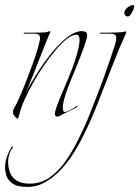

<svg xmlns="http://www.w3.org/2000/svg" viewBox="-41 -454 550 758"><path d="M28 14Q24 14 19 7Q14 0 12 -2Q11 -4 10.5 -7Q10 -10 10 -12Q10 -17 12.5 -22Q15 -27 17 -31Q28 -50 42.5 -84.5Q57 -119 72 -158.5Q87 -198 99 -233.5Q111 -269 115 -290Q116 -294 116.5 -297.5Q117 -301 117 -304Q117 -312 112.5 -316.5Q108 -321 95 -321H54Q51 -321 52 -323Q53 -325 55 -325H86Q104 -325 123.5 -325.5Q143 -326 149 -329Q153 -331 156 -330Q159 -329 157 -325Q153 -318 142.5 -291.5Q132 -265 118 -230Q104 -195 90 -159Q76 -123 64 -95Q63 -94 63 -92Q70 -107 78 -120Q91 -142 112 -175Q133 -208 159.5 -241Q186 -274 214.5 -299Q243 -324 271 -330Q274 -331 277 -331Q280 -331 283 -331Q291 -331 297 -328Q303 -325 303 -314Q302 -300 291 -269.5Q280 -239 262 -194Q239 -139 227 -107.5Q215 -76 210 -53Q207 -41 207 -28Q207 -11 216 -12Q227 -14 240.5 -22Q254 -30 263 -36H264Q264 -36 264.5 -36Q265 -36 265 -35Q265 -31 259 -29Q255 -27 237.5 -18Q220 -9 208 -4L192 5Q189 6 186 6Q182 6 180.5 5Q179 4 178 3Q172 -2 181.5 -29.5Q191 -57 209 -98.5Q227 -140 245 -186Q247 -192 254 -212Q261 -232 267 -256Q273 -280 273 -297Q273 -317 262 -317Q244 -317 222.5 -300Q201 -283 177.5 -255Q154 -227 131.5 -194Q109 -161 91 -129Q73 -98 57 -63Q41 -28 33 7L30 13Q29 14 28 14ZM463 -389Q457 -389 453 -394Q449 -399 450 -406Q453 -418 464.5 -426Q476 -434 483 -434Q489 -434 489 -429Q489 -423 483.5 -411.5Q478 -400 473 -394Q469 -389 463 -389ZM67 284Q27 284 8 270Q-11 256 -16 238.5Q-21 221 -21 210Q-21 185 -14 165.5Q-7 146 3 129Q6 122 8.5 124.5Q11 127 9 130Q1 138 -4 154.5Q-9 171 -9 182Q-9 271 76 271Q119 271 153.5 247.5Q188 224 214.5 187Q241 150 261 110.5Q281 71 295 40Q303 23 315 -8Q327 -39 342 -77Q357 -115 371 -154Q385 -193 396 -226Q405 -252 411.5 -272.5Q418 -293 418 -303V-305Q418 -314 411.5 -317.5Q405 -321 396 -321H355Q352 -321 353 -323Q354 -325 356 -325Q364 -325 384.5 -325Q405 -325 425 -326Q445 -327 450 -329Q451 -329 451.5 -329.5Q452 -330 453 -330Q460 -330 456 -322Q431 -268 404 -198Q377 -128 348 -54Q319 20 286 86Q271 116 249.5 150.5Q228 185 200 215Q172 245 138.5 264.5Q105 284 67 284Z"/></svg>

Font: Explora
Style: Regular
Weight: 400
Designer: Robert E. Leuschke
Foundry: Robert E. Leuschke
Version: Version 1.010